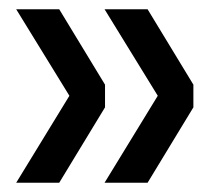

<svg xmlns="http://www.w3.org/2000/svg" viewBox="-20 -478 470 415"><path d="M15 -83 130 -271 15 -458H108L207 -295V-246L108 -83ZM206 -83 321 -271 206 -458H299L398 -295V-246L299 -83Z"/></svg>

Font: Radio Canada Condensed
Style: Regular
Weight: 400
Width: 3
Designer: Charles Daoud, Etienne Aubert Bonn, Alexandre Saumier Demers, Jacques Le Bailly
Foundry: Radio-Canada
Version: Version 2.104; ttfautohint (v1.8.4.7-5d5b);gftools[0.9.28.de